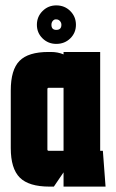

<svg xmlns="http://www.w3.org/2000/svg" viewBox="-20 -693 432 713"><path d="M189 -530Q159 -530 138 -550.5Q117 -571 117 -601Q117 -631 138 -652Q159 -673 189 -673Q220 -673 241 -652Q262 -631 262 -601Q262 -571 241 -550.5Q220 -530 189 -530ZM189 -582Q208 -582 208 -601Q208 -609 202.5 -615Q197 -621 189 -621Q182 -622 176.5 -616Q171 -610 171 -601Q171 -582 189 -582ZM164 0Q87 0 53.5 -33.5Q20 -67 20 -143V-357Q20 -434 52.5 -467Q85 -500 160 -500H169Q195 -500 216 -491V-500H352V-133H362L372 0H216V-53L180 0ZM161 -367Q156 -367 156 -362V-138Q156 -133 161 -133H216V-367Z"/></svg>

Font: Karantina
Style: Bold
Weight: 700
Designer: Rony Koch
Foundry: Rony Koch
Version: Version 1.000; ttfautohint (v1.8.3)